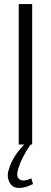

<svg xmlns="http://www.w3.org/2000/svg" viewBox="-20 -710 249 943"><path d="M134 166 142 194Q106 212 78.5 213Q51 214 38 201Q25 188 20 167Q15 146 24 120Q42 58 99 0H72V-690H138V0H130Q86 64 70 118Q57 158 76 171Q95 184 134 166Z"/></svg>

Font: exo2condensed_l
Style: Regular
Weight: 300
Width: 3
Designer: Natanael Gama
Version: Version 1.001;PS 001.001;hotconv 1.0.70;makeotf.lib2.5.58329